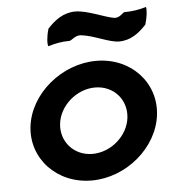

<svg xmlns="http://www.w3.org/2000/svg" viewBox="-52 -760 726 821"><g transform="rotate(-5 311.0 -350.0)"><path d="M510 -692C505 -692 490 -670 467 -671C426 -677 353 -713 301 -713C250 -713 212 -684 181 -650C171 -618 169 -584 174 -575C203 -584 231 -590 266 -590C274 -590 291 -611 315 -610C372 -604 434 -569 477 -569C528 -569 563 -597 595 -631C605 -663 608 -697 604 -706C574 -697 545 -692 510 -692ZM195 -241C204 -318 278 -382 357 -382C437 -382 493 -318 484 -241C475 -164 402 -100 322 -100C243 -100 186 -164 195 -241ZM68 -241C51 -103 160 13 309 13C458 13 594 -103 611 -241C628 -379 521 -495 372 -495C223 -495 85 -379 68 -241Z"/></g></svg>

Font: Bluebird
Style: Obl
Weight: 400
Designer: Jasper
Foundry: Cannot Into Space Fonts
Version: Version 0.98